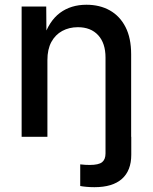

<svg xmlns="http://www.w3.org/2000/svg" viewBox="-20 -568 634 797"><path d="M313 204.1V114.3Q322.3 115.7 334 116.2Q345.7 116.7 352.5 116.7Q389.6 116.7 403.8 105.2Q418 93.8 418 68.8V0H524.9V74.2Q524.9 140.1 486.1 174.6Q447.3 209 372.1 209Q354 209 338.4 207.5Q322.8 206.1 313 204.1ZM176.8 -318.8V0H69.8V-541H171.9L172.9 -408.2H159.7Q183.6 -481 229 -514.6Q274.4 -548.3 338.9 -548.3Q394 -548.3 435.8 -524.9Q477.5 -501.5 501 -455.8Q524.4 -410.2 524.4 -342.8V0H418V-329.1Q418 -388.7 387.5 -421.9Q356.9 -455.1 303.2 -455.1Q267.1 -455.1 238.3 -439.5Q209.5 -423.8 193.1 -393.6Q176.8 -363.3 176.8 -318.8Z"/></svg>

Font: Inter 17pt Medium
Style: Regular
Weight: 500
Version: Version 4.001;git-66647c0bb